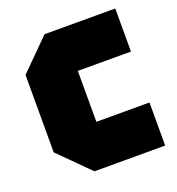

<svg xmlns="http://www.w3.org/2000/svg" viewBox="-107 -648 680 737"><g transform="rotate(-20 232.5 -280.0)"><path d="M33 -122V-438L155 -560H444V-384H227V-176H444V0H155Z"/></g></svg>

Font: Tektur SemiCondensed ExtraBold
Style: Regular
Weight: 800
Width: 4
Designer: Adam Jagosz
Foundry: Adam Jagosz
Version: Version 1.005;gftools[0.9.30]